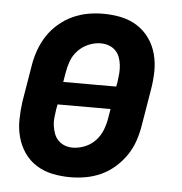

<svg xmlns="http://www.w3.org/2000/svg" viewBox="-44 -570 588 621"><g transform="rotate(5 250.0 -260.0)"><path d="M206 8Q176 8 147.5 2Q119 -4 95.5 -19Q72 -34 56.5 -56.5Q41 -79 33.5 -106.5Q26 -134 26.5 -163.5Q27 -193 31 -222L51 -342Q55 -367 64 -392Q73 -417 87.5 -439Q102 -461 123 -479Q144 -497 168 -508Q192 -519 217 -523.5Q242 -528 267 -528Q297 -528 325.5 -522Q354 -516 377.5 -501Q401 -486 417 -463.5Q433 -441 440.5 -413.5Q448 -386 447.5 -356.5Q447 -327 442 -298L422 -178Q418 -153 409.5 -128Q401 -103 386 -81Q371 -59 350.5 -41Q330 -23 306 -12Q282 -1 256.5 3.5Q231 8 206 8ZM157 -297H329L332 -313Q334 -327 335 -340.5Q336 -354 334.5 -367.5Q333 -381 328.5 -393Q324 -405 315 -414Q306 -423 293.5 -427.5Q281 -432 267 -432Q248 -432 228.5 -424Q209 -416 194 -400.5Q179 -385 172 -365.5Q165 -346 162 -327ZM206 -88Q225 -88 245 -96Q265 -104 279.5 -119.5Q294 -135 301.5 -154.5Q309 -174 312 -193L317 -223H145L142 -207Q140 -193 138.5 -179.5Q137 -166 139 -152.5Q141 -139 145.5 -127Q150 -115 159 -106Q168 -97 180 -92.5Q192 -88 206 -88Z"/></g></svg>

Font: Iosevka Term Curly Oblique
Style: Bold
Weight: 700
Italic angle: -9°
Designer: Belleve Invis
Foundry: Belleve Invis
Version: Version 32.3.0